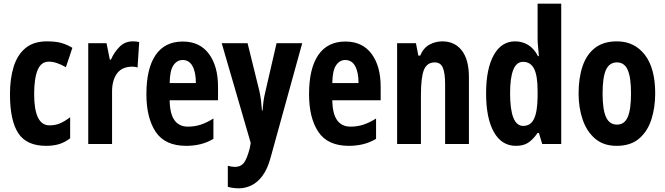

<svg xmlns="http://www.w3.org/2000/svg" viewBox="-20 -780 3603 1040"><path d="M230 10Q124 10 79 -58.5Q34 -127 34 -270Q34 -354 54 -418.5Q74 -483 118 -519.5Q162 -556 234 -556Q284 -556 315 -546.5Q346 -537 372 -521L337 -416Q310 -431 288 -438.5Q266 -446 244 -446Q203 -446 184 -401Q165 -356 165 -270Q165 -101 248 -101Q280 -101 305.5 -112Q331 -123 360 -145V-31Q330 -8 299 1Q268 10 230 10Z M699 -556Q705 -556 713.5 -555.5Q722 -555 734 -552L725 -414Q719 -417 709.5 -418Q700 -419 698 -419Q640 -419 613 -381Q586 -343 587 -279V0H458V-546H557L575 -457H581Q597 -495 626.5 -525.5Q656 -556 699 -556Z M970 -555Q1062 -555 1111.5 -488.5Q1161 -422 1161 -310V-237H899Q900 -164 925 -129Q950 -94 998 -94Q1034 -94 1066.5 -104.5Q1099 -115 1136 -138V-28Q1103 -8 1066 1Q1029 10 989 10Q874 10 823.5 -65.5Q773 -141 773 -270Q773 -409 823 -482Q873 -555 970 -555ZM969 -455Q939 -455 919.5 -426.5Q900 -398 899 -330H1041Q1041 -388 1023 -421.5Q1005 -455 969 -455Z M1181 -546H1321L1385 -287Q1391 -260 1394 -234Q1397 -208 1399 -181H1402Q1404 -207 1407 -230Q1410 -253 1418 -286L1478 -546H1617L1446 73Q1429 136 1401.5 172.5Q1374 209 1341 224.5Q1308 240 1276 240Q1259 240 1243.5 238Q1228 236 1214 232V118Q1235 124 1253 124Q1283 124 1300 103.5Q1317 83 1333 23L1338 -6Z M1851 -555Q1943 -555 1992.5 -488.5Q2042 -422 2042 -310V-237H1780Q1781 -164 1806 -129Q1831 -94 1879 -94Q1915 -94 1947.5 -104.5Q1980 -115 2017 -138V-28Q1984 -8 1947 1Q1910 10 1870 10Q1755 10 1704.5 -65.5Q1654 -141 1654 -270Q1654 -409 1704 -482Q1754 -555 1851 -555ZM1850 -455Q1820 -455 1800.5 -426.5Q1781 -398 1780 -330H1922Q1922 -388 1904 -421.5Q1886 -455 1850 -455Z M2376 -556Q2443 -556 2481.5 -506.5Q2520 -457 2520 -362V0H2391V-325Q2391 -383 2379 -412.5Q2367 -442 2335 -442Q2293 -442 2276.5 -402Q2260 -362 2260 -264V0H2131V-546H2233L2246 -479H2256Q2274 -521 2306.5 -538.5Q2339 -556 2376 -556Z M2775 10Q2697 10 2655 -65Q2613 -140 2613 -274Q2613 -407 2654.5 -481.5Q2696 -556 2770 -556Q2809 -556 2841 -536.5Q2873 -517 2894 -476H2899Q2897 -506 2894.5 -527Q2892 -548 2892 -569V-760H3020V0H2917L2899 -60H2892Q2867 -24 2841 -7Q2815 10 2775 10ZM2814 -98Q2854 -98 2872.5 -136Q2891 -174 2892 -256V-288Q2892 -370 2873 -407.5Q2854 -445 2813 -445Q2743 -445 2743 -275Q2743 -98 2814 -98Z M3529 -274Q3529 -198 3508.5 -133.5Q3488 -69 3442 -29.5Q3396 10 3320 10Q3249 10 3203.5 -29Q3158 -68 3136 -132.5Q3114 -197 3114 -274Q3114 -357 3135.5 -421Q3157 -485 3203 -520.5Q3249 -556 3322 -556Q3416 -556 3472.5 -483.5Q3529 -411 3529 -274ZM3244 -273Q3244 -187 3262.5 -146Q3281 -105 3322 -105Q3362 -105 3380 -145.5Q3398 -186 3398 -274Q3398 -361 3380 -401.5Q3362 -442 3322 -442Q3281 -442 3262.5 -402Q3244 -362 3244 -273Z"/></svg>

Font: Noto Sans Sinhala UI ExtraCondensed
Style: Bold
Weight: 700
Width: 2
Designer: Jelle Bosma - Monotype Design Team
Foundry: Monotype Imaging Inc.
Version: Version 2.006; ttfautohint (v1.8.4.7-5d5b)